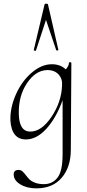

<svg xmlns="http://www.w3.org/2000/svg" viewBox="-20 -751 474 1052"><path d="M177 -474Q176 -471 170.5 -473Q165 -475 165 -477L224 -726Q225 -731 233.5 -731Q242 -731 243 -726L300 -477Q300 -476 297.5 -475Q295 -474 291.5 -474.5Q288 -475 288 -476L232 -642ZM358 -407Q358 -411 367 -410Q371 -409 371 -406L368 70Q368 164 318.5 222.5Q269 281 179 281Q127 281 91 259Q55 237 55 205Q55 180 82 180Q94 180 103 188Q112 196 120.5 207.5Q129 219 140 230.5Q151 242 171.5 250Q192 258 221 258Q267 258 295 222.5Q323 187 323 94V-202Q288 -105 234.5 -46Q181 13 122 13Q44 13 37 -91Q35 -162 67.5 -234.5Q100 -307 154 -353Q208 -399 264 -399Q311 -399 340 -371Q357 -388 358 -407ZM320 -283Q323 -319 300.5 -343.5Q278 -368 237 -367Q175 -365 128 -295.5Q81 -226 83 -127Q85 -30 146 -30Q208 -30 262.5 -111.5Q317 -193 320 -283Z"/></svg>

Font: Cormorant Upright Light
Style: Regular
Weight: 300
Designer: Christian Thalmann (Catharsis Fonts)
Foundry: Catharsis Fonts
Version: Version 3.302;PS 003.302;hotconv 1.0.88;makeotf.lib2.5.64775